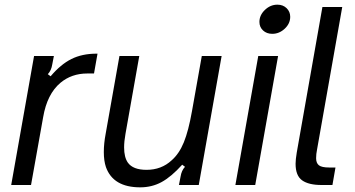

<svg xmlns="http://www.w3.org/2000/svg" viewBox="-20 -793 1521 823"><path d="M28 0 126 -553H211L204 -517Q200 -491 185 -475L197 -466Q240 -517 286 -540Q332 -563 394 -563H398L383 -478H354Q287 -478 239 -438Q182 -390 165 -291L113 0Z M434 -77Q425 -104 425 -141Q425 -178 433 -220L492 -553H577L518 -220Q512 -187 512 -161Q512 -119 528 -96Q550 -65 608 -65Q672 -65 716 -106Q748 -134 768 -183Q788 -232 803 -317L845 -553H930L832 0H747L754 -36Q758 -62 773 -78L761 -87Q714 -35 672.5 -12.5Q631 10 581 10Q465 10 434 -77Z M1074 0H989L1087 -553H1172ZM1092 -699Q1092 -728 1115.5 -750.5Q1139 -773 1169 -773Q1193 -773 1208.5 -758Q1224 -743 1224 -721Q1224 -692 1200.5 -670Q1177 -648 1147 -648Q1123 -648 1107.5 -662.5Q1092 -677 1092 -699Z M1358 0Q1303 0 1275 -20Q1247 -40 1247 -91Q1247 -109 1252 -139L1362 -763H1447L1339 -152Q1335 -133 1335 -115Q1335 -94 1347 -84.5Q1359 -75 1391 -75H1418L1405 0Z"/></svg>

Font: Open Sauce Sans
Style: Italic
Weight: 400
Italic angle: -10°
Designer: Alfredo Marco Pradil
Foundry: Creative Sauce Fz LLC
Version: Version 1.477